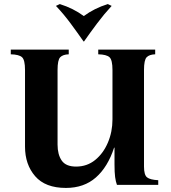

<svg xmlns="http://www.w3.org/2000/svg" viewBox="-20 -909 841 944"><path d="M304 15Q203 15 153 -42.5Q103 -100 103 -188V-565Q103 -614 88.5 -627.5Q74 -641 33 -642V-665H318V-642Q289 -641 276 -627.5Q263 -614 263 -565V-198Q263 -149 283.5 -119.5Q304 -90 354 -90Q408 -90 448 -122.5Q488 -155 510.5 -208Q533 -261 533 -322V-565Q533 -614 518.5 -627.5Q504 -641 463 -642V-665H743V-642Q714 -641 701 -627.5Q688 -614 688 -565V-90Q688 -49 703 -37Q718 -25 758 -23V0H555Q549 -16 546 -38.5Q543 -61 543 -100V-183H541Q510 -88 451.5 -36.5Q393 15 304 15ZM510 -889 529 -880Q492 -840 457.5 -794Q423 -748 393 -705H391Q361 -748 327 -794Q293 -840 255 -880L274 -889Q341 -868 392 -830Q443 -868 510 -889Z"/></svg>

Font: Bona Nova SC
Style: Bold
Weight: 700
Designer: Mateusz Machalski
Foundry: Capitalics
Version: Version 4.001; ttfautohint (v1.8.4.7-5d5b)